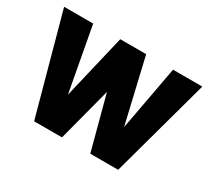

<svg xmlns="http://www.w3.org/2000/svg" viewBox="-105 -671 917 841"><g transform="rotate(30 353.5 -250.0)"><path d="M151 -500 211 -175 288 -500H419L495 -175L555 -500H703L566 0H425L353 -271L282 0H141L4 -500Z"/></g></svg>

Font: Epunda Sans ExtraBold
Style: Regular
Weight: 800
Designer: Simon Atzbach
Foundry: typofactur
Version: Version 2.204; ttfautohint (v1.8.4.7-5d5b)